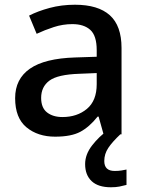

<svg xmlns="http://www.w3.org/2000/svg" viewBox="-20 -568 612 812"><path d="M297 -548Q395 -548 444.5 -503.5Q494 -459 494 -365V0H418L397 -75H393Q358 -31 319.5 -10.5Q281 10 213 10Q140 10 92 -29.5Q44 -69 44 -153Q44 -234 106.5 -277.5Q169 -321 298 -325L389 -328V-356Q389 -417 362 -441.5Q335 -466 286 -466Q246 -466 207.5 -453.5Q169 -441 135 -425L103 -502Q140 -521 190 -534.5Q240 -548 297 -548ZM316 -256Q224 -253 189 -227Q154 -201 154 -154Q154 -112 179 -92.5Q204 -73 244 -73Q306 -73 347.5 -107.5Q389 -142 389 -212V-259ZM421 113Q421 155 465 155Q481 155 493.5 153Q506 151 515 149V214Q500 218 485 221Q470 224 449 224Q395 224 367.5 198Q340 172 340 126Q340 85 369.5 47Q399 9 436 -17L489 0Q455 32 438 57.5Q421 83 421 113Z"/></svg>

Font: Noto Sans Thai Looped Medium
Style: Regular
Weight: 500
Designer: Sasikarn Vongin, Ben Mitchell
Foundry: The Fontpad Ltd
Version: Version 1.001; ttfautohint (v1.8.4.7-5d5b)